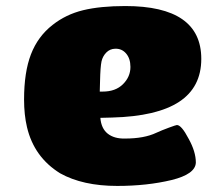

<svg xmlns="http://www.w3.org/2000/svg" viewBox="-20 -609 690 639"><path d="M414.1 -386.2Q414.1 -414.1 399.7 -430.9Q385.3 -447.8 362.8 -446.8Q345.7 -446.3 333.7 -434.1Q321.8 -421.9 317.9 -404.8Q314 -386.7 313 -339.8L312 -304.2H321.8Q364.7 -304.2 389.4 -328.9Q414.1 -353.5 414.1 -386.2ZM353 -217.8 314 -216.8Q316.9 -181.2 338.6 -164.1Q360.4 -147 396 -147.9Q460 -147.9 500 -167Q518.1 -175.3 542 -184.1Q565.9 -192.9 568.8 -192.9Q584 -192.9 607.9 -147Q631.8 -104 631.8 -67.9Q630.4 -29.3 550.8 -9.8Q469.2 9.8 370.1 9.8Q255.4 9.8 180.2 -32.2Q93.3 -85.9 69.8 -186Q60.1 -227.1 60.1 -277.8Q60.1 -368.7 83 -428.2Q106 -487.8 154.8 -525.9Q199.2 -561 256.6 -575Q314 -588.9 397 -588.9Q649.9 -588.9 649.9 -413.1Q649.9 -318.4 575.9 -270Q502 -221.7 353 -217.8Z"/></svg>

Font: GGS TheRock Black
Style: Regular
Weight: 900
Designer: Rodrigo Fuenzalida (2012); Goodgame Studios (2014)
Foundry: Rodrigo Fuenzalida,2012;  GGS,2014
Version: Version 1.002 | FøM Mod